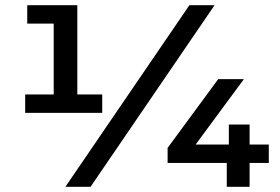

<svg xmlns="http://www.w3.org/2000/svg" viewBox="-20 -720 1079 740"><path d="M374 -356H278V-700H85V-629H187V-356H77V-285H374ZM710 -700 232 0H329L807 -700ZM1016 -163H942V-240H862V-163H734L920 -415H821L626 -150V-92H854V0H942V-92H1016Z"/></svg>

Font: Montserrat Lite SemiBold
Style: Regular
Weight: 600
Designer: Julieta Ulanovsky
Foundry: Julieta Ulanovsky
Version: Version 7.200;PS 007.200;hotconv 1.0.88;makeotf.lib2.5.64775